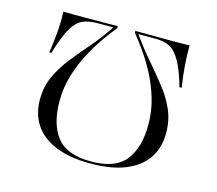

<svg xmlns="http://www.w3.org/2000/svg" viewBox="-87 -680 905 800"><g transform="rotate(15 365.0 -280.0)"><path d="M637.1 -571Q636.3 -529.8 639.5 -487.5Q642.7 -445.2 650.8 -391.9H641.1Q625.8 -446.8 609.7 -480.2Q593.5 -513.7 576.6 -531.5Q559.7 -549.2 538.3 -555.2Q516.9 -561.3 490.3 -561.3H418.5Q457.3 -507.3 495.6 -462.9Q533.9 -418.5 566.1 -377.4Q598.4 -336.3 617.7 -291.5Q637.1 -246.8 637.1 -191.9Q637.1 -128.2 605.6 -82.7Q574.2 -37.1 513.7 -12.9Q453.2 11.3 364.5 11.3Q276.6 11.3 216.1 -12.9Q155.6 -37.1 124.2 -82.7Q92.7 -128.2 92.7 -191.9Q92.7 -246.8 112.9 -291.5Q133.1 -336.3 165.3 -377.4Q197.6 -418.5 235.9 -462.5Q274.2 -506.5 310.5 -561.3H240.3Q203.2 -561.3 177.4 -549.2Q151.6 -537.1 131 -501.2Q110.5 -465.3 88.7 -391.9H79.8Q87.9 -445.2 91.1 -487.5Q94.4 -529.8 92.7 -571Q111.3 -570.2 139.1 -570.2Q166.9 -570.2 183.9 -570.2Q215.3 -570.2 250.8 -570.6Q286.3 -571 327.4 -571V-562.9Q308.9 -540.3 283.1 -504.4Q257.3 -468.5 232.3 -422.2Q207.3 -375.8 190.3 -321.4Q173.4 -266.9 173.4 -207.3Q173.4 -108.1 216.9 -52.8Q260.5 2.4 364.5 2.4Q470.2 2.4 513.3 -53.2Q556.5 -108.9 556.5 -207.3Q556.5 -266.9 539.9 -321.4Q523.4 -375.8 498.4 -422.2Q473.4 -468.5 447.6 -504.4Q421.8 -540.3 403.2 -562.9V-571Q443.5 -571 479.4 -570.6Q515.3 -570.2 546 -570.2Q564.5 -570.2 591.1 -570.2Q617.7 -570.2 637.1 -571Z"/></g></svg>

Font: Playfair 144pt SemiExpanded Light
Style: Regular
Weight: 300
Width: 6
Designer: Claus Eggers Sørensen
Foundry: Claus Eggers Sørensen
Version: Version 2.203